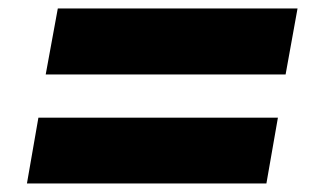

<svg xmlns="http://www.w3.org/2000/svg" viewBox="-20 -574 736 449"><path d="M43 -145 69.8 -298.8H629.9L603 -145ZM86.9 -399.9 115.2 -554.2H675.8L647.9 -399.9Z"/></svg>

Font: SVN-Poppins
Style: Bold Italic
Weight: 700
Italic angle: -10°
Designer: Ninad Kale (Devanagari), Jonny Pinhorn (Latin)
Foundry: Indian Type Foundry
Version: Version 3.002 2017